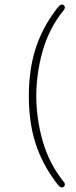

<svg xmlns="http://www.w3.org/2000/svg" viewBox="-20 -674 336 852"><path d="M108 -248Q108 -143 131.5 -58.5Q155 26 206 103Q226 133 236.5 145.5Q247 158 254 158Q260 158 264 154Q268 150 268 144Q268 142 267 139Q266 136 262 132Q198 52 169.5 -48Q141 -148 141 -248Q141 -348 169.5 -448.5Q198 -549 262 -628Q268 -635 268 -640Q268 -646 264 -650Q260 -654 254 -654Q249 -654 241 -646Q233 -638 217 -615Q161 -536 134.5 -447Q108 -358 108 -248Z"/></svg>

Font: Beiruti ExtraLight
Style: Regular
Weight: 250
Designer: Arlette Boutros
Foundry: Boutros
Version: Version 1.41